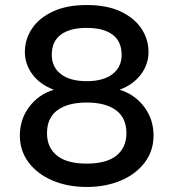

<svg xmlns="http://www.w3.org/2000/svg" viewBox="-20 -732 690 764"><path d="M325 12Q250 12 189.5 -13.5Q129 -39 94 -85.5Q59 -132 59 -193Q59 -257 96 -306.5Q133 -356 194 -375Q140 -395 109.5 -435.5Q79 -476 79 -525Q79 -576 107.5 -618.5Q136 -661 191 -686.5Q246 -712 325 -712Q405 -712 459.5 -686.5Q514 -661 542.5 -618.5Q571 -576 571 -525Q571 -476 540.5 -435.5Q510 -395 456 -375Q517 -356 554 -306.5Q591 -257 591 -193Q591 -132 556 -85.5Q521 -39 460.5 -13.5Q400 12 325 12ZM325 -409Q391 -409 427.5 -437Q464 -465 464 -514Q464 -567 428 -594Q392 -621 325 -621Q258 -621 222 -594Q186 -567 186 -514Q186 -465 222.5 -437Q259 -409 325 -409ZM325 -81Q404 -81 443.5 -113Q483 -145 483 -202Q483 -263 441.5 -293.5Q400 -324 325 -324Q250 -324 208.5 -293.5Q167 -263 167 -202Q167 -145 206.5 -113Q246 -81 325 -81Z"/></svg>

Font: HostGroteskMedium
Style: Regular
Weight: 500
Designer: Doukan Karapınar based on Poppins by Indian Type Foundry, Jonny Pinhorn
Foundry: Element Type
Version: Version 1.001; ttfautohint (v1.8.4.7-5d5b)